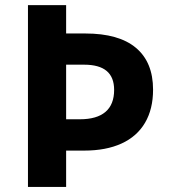

<svg xmlns="http://www.w3.org/2000/svg" viewBox="-20 -734 668 754"><path d="M89.8 -713.9H239.7V-602.5H314.9Q446.8 -602.5 513.9 -546.1Q581.1 -489.7 581.1 -381.8Q581.1 -305.7 549.6 -252Q518.1 -198.2 457.3 -170.4Q396.5 -142.6 310.5 -142.6H239.7V0H89.8ZM428.2 -380.9Q428.2 -430.7 398.9 -455.3Q369.6 -480 310.1 -480H239.7V-265.6H293.5Q360.4 -265.6 394.3 -294.7Q428.2 -323.7 428.2 -380.9Z"/></svg>

Font: Viking Open Sans
Style: Bold
Weight: 700
Foundry: Ascender Corporation
Version: Version 2.001